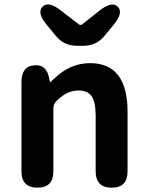

<svg xmlns="http://www.w3.org/2000/svg" viewBox="-20 -865 681 885"><path d="M153 0Q79 0 79 -75V-487Q79 -560 138 -564Q198 -569 208 -496Q210 -486 211.5 -486Q213 -486 228 -501Q303 -574 395 -574Q568 -574 568 -349V-75Q568 0 495 0Q421 0 421 -75V-331Q421 -395 402.5 -421.5Q384 -448 342 -448Q310 -448 282 -432Q260 -419 241 -400Q226 -385 226 -364V-75Q226 0 153 0ZM334 -654Q275 -654 238 -699L195 -751Q149 -807 176 -834Q203 -862 260 -817L343 -753Q351 -747 359 -753L440 -817Q496 -861 523 -834Q550 -807 504 -751L461 -699Q424 -654 365 -654Z"/></svg>

Font: Resource Han Rounded KR
Style: Bold
Weight: 700
Designer: Cyano Hao (round all glyphs); Ryoko NISHIZUKA 西塚涼子 (kana, bopomofo & ideographs); Paul D. Hunt (Latin, Greek & Cyrillic)
Foundry: Cyano Hao
Version: 0.990